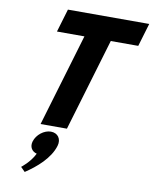

<svg xmlns="http://www.w3.org/2000/svg" viewBox="-119 -912 1072 1349"><g transform="rotate(10 417.0 -237.0)"><path d="M204.5 -660H400.5L204 0H392L588.5 -660H784.5L833.7 -825H253.7ZM285.1 40C335.1 40 363.2 80 348.3 130C320.6 223 231 299 152.5 351L121.7 320C121.7 320 182.1 275 213.5 210C178.2 201 158.4 170 170.3 130C185.2 80 237.1 40 285.1 40Z"/></g></svg>

Font: Hussar
Style: BdOblThree
Weight: 700
Foundry: Cannot Into Space Fonts
Version: Version 2.00